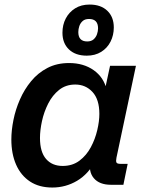

<svg xmlns="http://www.w3.org/2000/svg" viewBox="-20 -819 651 851"><path d="M211.9 12.2Q153.3 12.2 112.8 -14.6Q72.3 -41.5 51.3 -89.4Q30.3 -137.2 30.3 -200.7Q30.3 -241.2 39.6 -287.4Q48.8 -333.5 68.4 -378.2Q87.9 -422.9 118.2 -459.5Q148.4 -496.1 190.2 -517.8Q231.9 -539.6 286.1 -539.6Q350.1 -539.6 395 -508.1Q439.9 -476.6 453.1 -420.9L443.4 -414.1L467.8 -527.3H582.5L496.1 -119.6Q493.2 -105 496.1 -98.9Q499 -92.8 513.7 -92.8H545.9L526.9 0H471.7Q420.9 0 396 -29.1Q371.1 -58.1 381.3 -107.4L385.7 -127.9L405.8 -110.4Q372.1 -47.4 321.5 -17.6Q271 12.2 211.9 12.2ZM257.8 -83.5Q301.3 -83.5 332.3 -106.9Q363.3 -130.4 382.6 -166.5Q401.9 -202.6 411.1 -242.2Q420.4 -281.7 420.4 -314Q420.4 -378.4 389.9 -411.4Q359.4 -444.3 313.5 -444.3Q272 -444.3 242.2 -420.7Q212.4 -397 193.6 -359.9Q174.8 -322.8 166 -282Q157.2 -241.2 157.2 -207.5Q157.2 -145.5 184.1 -114.5Q210.9 -83.5 257.8 -83.5ZM364.7 -572.3Q314.5 -572.3 285.6 -599.9Q256.8 -627.4 256.8 -673.8Q256.8 -709 271.5 -737.1Q286.1 -765.1 313 -782Q339.8 -798.8 377 -798.8Q427.2 -798.8 455.8 -771.2Q484.4 -743.7 484.4 -697.3Q484.4 -663.1 470 -634.5Q455.6 -606 428.5 -589.1Q401.4 -572.3 364.7 -572.3ZM366.7 -635.3Q384.3 -635.3 394.8 -644.5Q405.3 -653.8 409.9 -667.2Q414.6 -680.7 414.6 -693.4Q414.6 -734.9 374.5 -734.9Q356.4 -734.9 346.2 -725.6Q335.9 -716.3 331.5 -703.1Q327.1 -689.9 327.1 -676.8Q327.1 -635.3 366.7 -635.3Z"/></svg>

Font: Schibsted Grotesk SemiBold
Style: Italic
Weight: 600
Italic angle: -12°
Designer: Bakken & Baeck AS, Henrik Kongsvoll
Foundry: Schibsted ASA
Version: Version 1.100;gftools[0.9.25]